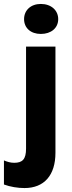

<svg xmlns="http://www.w3.org/2000/svg" viewBox="-65 -756 363 973"><path d="M142 -584C194 -584 230 -614 230 -659C230 -704 194 -736 142 -736C91 -736 57 -704 57 -659C57 -614 91 -584 142 -584ZM59 197C159 197 216 132 216 18V-520H67V-3C67 51 49 69 7 69C-12 69 -28 64 -45 57V179C-13 191 26 197 59 197Z"/></svg>

Font: Fixel Text Bold
Style: Bold
Weight: 700
Width: 4
Designer: AlfaBravo + MacPaw
Foundry: Kyrylo Tkachov, Marchela Mozhyna, Serhii Makarenko, Maria Weinstein, Zakhar Kryvoshyya
Version: Version 1.211